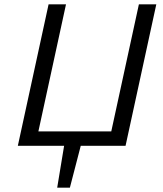

<svg xmlns="http://www.w3.org/2000/svg" viewBox="-20 -678 758 893"><path d="M246 195 281 -17H360L305 195ZM483 0 626 -658H707L564 0ZM89 0 103 -67H553L538 0ZM63 0 206 -658H287L144 0Z"/></svg>

Font: Ysabeau Office Medium
Style: Italic
Weight: 500
Italic angle: -12°
Designer: Christian Thalmann (Catharsis Fonts)
Version: Version 2.001;gftools[0.9.30]; featfreeze: tnum,lnum,ss02